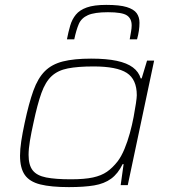

<svg xmlns="http://www.w3.org/2000/svg" viewBox="-20 -758 690 786"><path d="M262 8Q189 8 145 -3Q101 -14 81.5 -42Q62 -70 62 -121Q62 -147 67 -180Q72 -213 81 -255Q98 -335 116.5 -386.5Q135 -438 163.5 -466.5Q192 -495 237.5 -506.5Q283 -518 353 -518Q416 -518 458 -509Q500 -500 524 -482Q548 -464 556 -437H560L582 -510H611L503 0H474L486 -86H482Q463 -47 435 -26.5Q407 -6 365.5 1Q324 8 262 8ZM270 -24Q326 -24 360.5 -31.5Q395 -39 418 -55Q441 -71 462 -98Q477 -118 489.5 -148Q502 -178 511.5 -212.5Q521 -247 527 -279Q533 -311 536.5 -335Q540 -359 540 -368Q540 -433 499 -459.5Q458 -486 363 -486Q299 -486 258 -478Q217 -470 191.5 -446.5Q166 -423 149.5 -377Q133 -331 117 -255Q108 -215 102.5 -181.5Q97 -148 97 -124Q97 -82 114 -60.5Q131 -39 169 -31.5Q207 -24 270 -24ZM254 -597Q260 -628 267.5 -653.5Q275 -679 290.5 -698Q306 -717 335.5 -727.5Q365 -738 415 -738Q470 -738 499 -729Q528 -720 539.5 -704Q551 -688 551 -665Q551 -649 548.5 -632Q546 -615 541 -597H511Q514 -614 516.5 -628.5Q519 -643 519 -654Q519 -682 499.5 -695Q480 -708 422 -708Q367 -708 340 -696Q313 -684 302.5 -659.5Q292 -635 284 -597Z"/></svg>

Font: Saira Expanded Thin
Style: Italic
Weight: 250
Width: 7
Italic angle: -12°
Designer: Hector Gatti with collaboration of the Omnibus-Type team
Foundry: Omnibus-Type
Version: Version 1.101